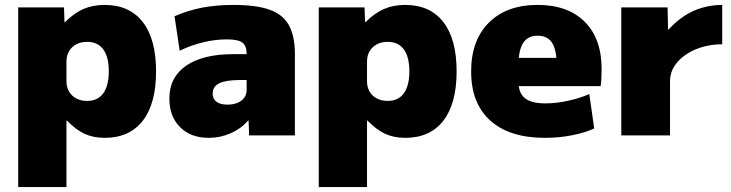

<svg xmlns="http://www.w3.org/2000/svg" viewBox="-20 -550 2970 780"><path d="M405 -530Q506 -530 560 -460.5Q614 -391 614 -260Q614 -129 560 -59.5Q506 10 405 10Q359 10 323.5 -6.5Q288 -23 252 -60H250V210H54V-520H240L242 -460H244Q281 -497 319 -513.5Q357 -530 405 -530ZM334 -380Q309 -380 290 -370Q271 -360 260.5 -342Q250 -324 250 -300V-220Q250 -196 260.5 -178Q271 -160 290 -150Q309 -140 334 -140Q377 -140 399.5 -171Q422 -202 422 -260Q422 -319 399.5 -349.5Q377 -380 334 -380Z M828 10Q755 10 711.5 -33.5Q668 -77 668 -150Q668 -236 736 -283Q804 -330 928 -330H982Q982 -364 964.5 -377Q947 -390 902 -390Q855 -390 806.5 -378.5Q758 -367 710 -344L689 -484Q744 -508 801.5 -519Q859 -530 929 -530Q1021 -530 1075.5 -510.5Q1130 -491 1154 -447Q1178 -403 1178 -330V0H992L990 -60H988Q959 -27 917 -8.5Q875 10 828 10ZM904 -125Q928 -125 945.5 -132.5Q963 -140 972.5 -153.5Q982 -167 982 -185V-225H958Q899 -225 871.5 -212Q844 -199 844 -170Q844 -148 859.5 -136.5Q875 -125 904 -125Z M1626 -530Q1727 -530 1781 -460.5Q1835 -391 1835 -260Q1835 -129 1781 -59.5Q1727 10 1626 10Q1580 10 1544.5 -6.5Q1509 -23 1473 -60H1471V210H1275V-520H1461L1463 -460H1465Q1502 -497 1540 -513.5Q1578 -530 1626 -530ZM1555 -380Q1530 -380 1511 -370Q1492 -360 1481.5 -342Q1471 -324 1471 -300V-220Q1471 -196 1481.5 -178Q1492 -160 1511 -150Q1530 -140 1555 -140Q1598 -140 1620.5 -171Q1643 -202 1643 -260Q1643 -319 1620.5 -349.5Q1598 -380 1555 -380Z M2194 10Q2050 10 1972 -60Q1894 -130 1894 -260Q1894 -386 1966 -458Q2038 -530 2164 -530Q2287 -530 2355.5 -461.5Q2424 -393 2424 -270Q2424 -252 2423 -230Q2422 -208 2420 -200H2004V-315H2265L2242 -280Q2242 -345 2223.5 -375Q2205 -405 2164 -405Q2124 -405 2105 -375Q2086 -345 2086 -280V-220Q2086 -173 2112 -151.5Q2138 -130 2196 -130Q2240 -130 2289.5 -141Q2339 -152 2374 -168L2394 -28Q2357 -11 2304 -0.5Q2251 10 2194 10Z M2504 0V-520H2692L2694 -430H2696Q2726 -463 2760.5 -485.5Q2795 -508 2834 -519Q2873 -530 2914 -530V-370Q2856 -370 2807.5 -350Q2759 -330 2730.5 -296Q2702 -262 2702 -220V0Z"/></svg>

Font: M PLUS 2 Thin Black
Style: Regular
Weight: 900
Version: Version 1.001